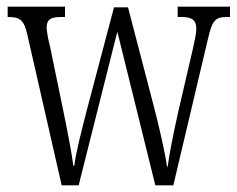

<svg xmlns="http://www.w3.org/2000/svg" viewBox="-20 -556 711 576"><path d="M62 -452 165 0H216L332 -461L446 0H500L604 -440C617 -497 627 -505 662 -505H670V-536H513V-505H526C559 -505 569 -493 569 -469C569 -457 564 -434 559 -411L515 -222C499 -150 488 -94 483 -56H481C476 -96 455 -185 443 -231L364 -534H322L239 -220C227 -173 206 -92 203 -59H200C196 -93 180 -175 170 -223L130 -417C125 -435 120 -462 120 -473C120 -496 130 -505 163 -505H175V-536H3V-505H4C39 -505 52 -497 62 -452Z"/></svg>

Font: Noto Serif Devanagari ExtraCondensed Light
Style: Regular
Weight: 300
Width: 2
Designer: Universal Thirst, Indian Type Foundry and the Monotype Design Team
Foundry: Monotype Imaging Inc.
Version: Version 2.004